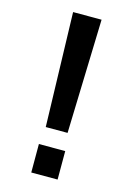

<svg xmlns="http://www.w3.org/2000/svg" viewBox="-113 -788 580 846"><g transform="rotate(15 177.0 -365.0)"><path d="M112.3 -730.5H242.2L226.6 -210H127ZM117.2 0V-129.9H237.3V0Z"/></g></svg>

Font: GenEi M Gothic v2 Medium
Style: Regular
Weight: 500
Version: Version 2.0